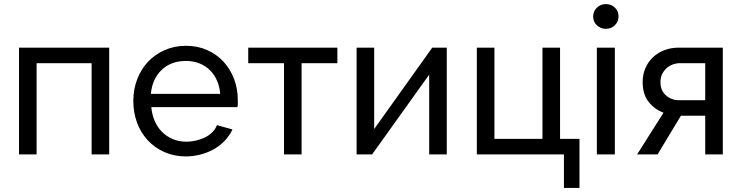

<svg xmlns="http://www.w3.org/2000/svg" viewBox="-20 -755 3628 939"><path d="M514 0H428V-446H159V0H73V-522H514Z M889 10Q832 10 784.5 -11Q737 -32 703 -68.5Q669 -105 650.5 -154.5Q632 -204 632 -261Q632 -318 651 -367.5Q670 -417 704 -453Q738 -489 785.5 -510Q833 -531 890 -531Q946 -531 992.5 -510.5Q1039 -490 1072.5 -454Q1106 -418 1124.5 -369.5Q1143 -321 1143 -265Q1143 -257 1143 -248Q1143 -239 1141 -231H720Q723 -196 736 -165Q749 -134 771.5 -111Q794 -88 824.5 -75Q855 -62 892 -62Q913 -62 936 -67Q959 -72 979.5 -81.5Q1000 -91 1016.5 -106.5Q1033 -122 1041 -143L1117 -122Q1102 -90 1077.5 -65Q1053 -40 1022.5 -23.5Q992 -7 957.5 1.5Q923 10 889 10ZM1057 -296Q1054 -332 1041 -361.5Q1028 -391 1006.5 -412Q985 -433 955.5 -445Q926 -457 890 -457Q816 -457 770 -412.5Q724 -368 718 -296Z M1455 0H1369V-446H1194V-522H1630V-446H1455Z M1810 -124 2094 -522H2165V0H2079V-390L1800 0H1724V-522H1810Z M2312 -522H2398V-76H2633V-522H2719V-76H2814V164H2738V0H2312Z M2899 0V-522H2987V0ZM3005 -675Q3005 -649 2987 -631.5Q2969 -614 2943 -614Q2918 -614 2899.5 -631Q2881 -648 2881 -674Q2881 -700 2899 -717.5Q2917 -735 2943 -735Q2969 -735 2987 -718Q3005 -701 3005 -675Z M3225 -204Q3181 -220 3152 -257Q3123 -294 3123 -354Q3123 -391 3136.5 -422Q3150 -453 3174 -475.5Q3198 -498 3230 -510Q3262 -522 3300 -522H3515V0H3429V-189H3310L3196 0H3096ZM3429 -265V-446H3305Q3288 -446 3271 -440Q3254 -434 3240.5 -422Q3227 -410 3218.5 -393Q3210 -376 3210 -354Q3210 -312 3237 -288.5Q3264 -265 3300 -265Z"/></svg>

Font: IngvarSans
Style: Regular
Weight: 500
Version: Version 3.000